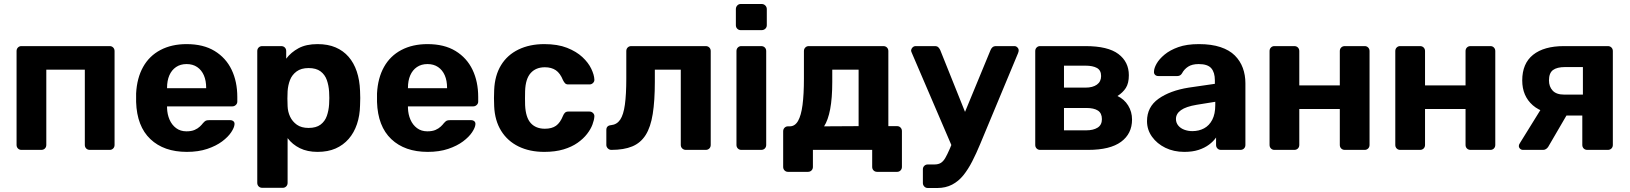

<svg xmlns="http://www.w3.org/2000/svg" viewBox="-20 -751 8167 962"><path d="M87 0Q77 0 70 -7Q63 -14 63 -25V-495Q63 -506 70 -513Q77 -520 87 -520H530Q540 -520 547 -513Q554 -506 554 -495V-25Q554 -14 547 -7Q540 0 530 0H430Q419 0 412 -7Q405 -14 405 -25V-402H212V-25Q212 -14 205 -7Q198 0 187 0Z M916 10Q801 10 733.5 -54Q666 -118 662 -240Q662 -248 662 -261.5Q662 -275 662 -283Q666 -360 697 -415.5Q728 -471 784 -500.5Q840 -530 915 -530Q999 -530 1055.5 -495.5Q1112 -461 1140.5 -401.5Q1169 -342 1169 -265V-242Q1169 -232 1161.5 -225Q1154 -218 1144 -218H817Q817 -217 817 -214.5Q817 -212 817 -210Q818 -178 829.5 -151.5Q841 -125 862.5 -109Q884 -93 914 -93Q939 -93 955 -100Q971 -107 981.5 -117Q992 -127 997 -134Q1006 -144 1011.5 -146.5Q1017 -149 1029 -149H1133Q1143 -149 1149.5 -143.5Q1156 -138 1155 -128Q1154 -112 1138.5 -88.5Q1123 -65 1093 -42.5Q1063 -20 1018.5 -5Q974 10 916 10ZM817 -309H1013V-311Q1013 -347 1001.5 -373.5Q990 -400 968 -415Q946 -430 915 -430Q884 -430 862 -415Q840 -400 828.5 -373.5Q817 -347 817 -311Z M1294 190Q1283 190 1276 183Q1269 176 1269 165V-495Q1269 -506 1276 -513Q1283 -520 1294 -520H1389Q1400 -520 1407 -513Q1414 -506 1414 -495V-457Q1438 -489 1476 -509.5Q1514 -530 1571 -530Q1623 -530 1661.5 -513.5Q1700 -497 1726.5 -466.5Q1753 -436 1767.5 -393Q1782 -350 1784 -296Q1785 -277 1785 -260Q1785 -243 1784 -223Q1783 -172 1768.5 -129Q1754 -86 1727 -55Q1700 -24 1661.5 -7Q1623 10 1571 10Q1520 10 1482.5 -8.5Q1445 -27 1421 -59V165Q1421 176 1414 183Q1407 190 1397 190ZM1526 -110Q1564 -110 1586 -126.5Q1608 -143 1617.5 -170Q1627 -197 1629 -229Q1631 -260 1629 -291Q1627 -323 1617.5 -350Q1608 -377 1586 -393.5Q1564 -410 1526 -410Q1489 -410 1466 -393Q1443 -376 1433 -350Q1423 -324 1421 -294Q1420 -276 1420 -257Q1420 -238 1421 -219Q1422 -191 1433.5 -166.5Q1445 -142 1467.5 -126Q1490 -110 1526 -110Z M2123 10Q2008 10 1940.5 -54Q1873 -118 1869 -240Q1869 -248 1869 -261.5Q1869 -275 1869 -283Q1873 -360 1904 -415.5Q1935 -471 1991 -500.5Q2047 -530 2122 -530Q2206 -530 2262.5 -495.5Q2319 -461 2347.5 -401.5Q2376 -342 2376 -265V-242Q2376 -232 2368.5 -225Q2361 -218 2351 -218H2024Q2024 -217 2024 -214.5Q2024 -212 2024 -210Q2025 -178 2036.5 -151.5Q2048 -125 2069.5 -109Q2091 -93 2121 -93Q2146 -93 2162 -100Q2178 -107 2188.5 -117Q2199 -127 2204 -134Q2213 -144 2218.5 -146.5Q2224 -149 2236 -149H2340Q2350 -149 2356.5 -143.5Q2363 -138 2362 -128Q2361 -112 2345.5 -88.5Q2330 -65 2300 -42.5Q2270 -20 2225.5 -5Q2181 10 2123 10ZM2024 -309H2220V-311Q2220 -347 2208.5 -373.5Q2197 -400 2175 -415Q2153 -430 2122 -430Q2091 -430 2069 -415Q2047 -400 2035.5 -373.5Q2024 -347 2024 -311Z M2707 10Q2634 10 2578.5 -17Q2523 -44 2491 -95.5Q2459 -147 2456 -219Q2455 -235 2455 -259.5Q2455 -284 2456 -300Q2459 -373 2490.5 -424.5Q2522 -476 2578 -503Q2634 -530 2707 -530Q2774 -530 2821 -511.5Q2868 -493 2898 -465Q2928 -437 2942.5 -406.5Q2957 -376 2958 -353Q2959 -343 2951.5 -335.5Q2944 -328 2934 -328H2827Q2817 -328 2811.5 -333.5Q2806 -339 2801 -349Q2787 -384 2765 -399Q2743 -414 2710 -414Q2665 -414 2639 -385Q2613 -356 2611 -295Q2610 -256 2611 -224Q2614 -162 2639.5 -134Q2665 -106 2710 -106Q2745 -106 2766 -121Q2787 -136 2801 -171Q2805 -181 2811 -186.5Q2817 -192 2827 -192H2934Q2944 -192 2951.5 -184.5Q2959 -177 2958 -167Q2957 -150 2948.5 -127Q2940 -104 2921.5 -80Q2903 -56 2874 -35.5Q2845 -15 2803.5 -2.5Q2762 10 2707 10Z M3043 0Q3033 0 3025.5 -7.5Q3018 -15 3018 -25V-100Q3018 -122 3042 -124Q3071 -127 3087.5 -151.5Q3104 -176 3111 -227Q3118 -278 3118 -358V-495Q3118 -506 3125 -513Q3132 -520 3143 -520H3516Q3527 -520 3534 -513Q3541 -506 3541 -495V-25Q3541 -14 3534 -7Q3527 0 3516 0H3416Q3406 0 3398.5 -7Q3391 -14 3391 -25V-402H3261V-341Q3261 -246 3250.5 -180Q3240 -114 3215 -74.5Q3190 -35 3148 -17.5Q3106 0 3043 0Z M3694 0Q3684 0 3677 -7Q3670 -14 3670 -25V-495Q3670 -506 3677 -513Q3684 -520 3694 -520H3794Q3805 -520 3812 -513Q3819 -506 3819 -495V-25Q3819 -14 3812 -7Q3805 0 3794 0ZM3691 -600Q3681 -600 3674 -607Q3667 -614 3667 -625V-705Q3667 -716 3674 -723.5Q3681 -731 3691 -731H3796Q3807 -731 3814.5 -723.5Q3822 -716 3822 -705V-625Q3822 -614 3814.5 -607Q3807 -600 3796 -600Z M3928 110Q3918 110 3911 103Q3904 96 3904 85V-93Q3904 -104 3911 -111Q3918 -118 3928 -118H3937Q3963 -118 3978.5 -145Q3994 -172 4001 -225Q4008 -278 4008 -358V-495Q4008 -506 4015 -513Q4022 -520 4032 -520H4406Q4417 -520 4424 -513Q4431 -506 4431 -495V-119H4475Q4485 -119 4492 -112Q4499 -105 4499 -94V85Q4499 96 4492 103Q4485 110 4475 110H4375Q4364 110 4357 103Q4350 96 4350 85V0H4053V85Q4053 96 4046 103Q4039 110 4028 110ZM4109 -118 4282 -119V-402H4150V-341Q4150 -259 4139.5 -204Q4129 -149 4109 -118Z M4629 191Q4618 191 4611 183.5Q4604 176 4604 166V97Q4604 87 4611 80Q4618 73 4629 73H4662Q4681 73 4693.5 65.5Q4706 58 4716 41Q4726 24 4739 -6L4943 -500Q4946 -508 4952.5 -514Q4959 -520 4971 -520H5063Q5071 -520 5077.5 -513.5Q5084 -507 5084 -499Q5084 -497 5083.5 -493.5Q5083 -490 5081 -485L4891 -29Q4872 17 4851.5 57Q4831 97 4807 127Q4783 157 4750.5 174Q4718 191 4676 191ZM4752 -12 4549 -485Q4545 -493 4545 -498Q4546 -507 4552.5 -513.5Q4559 -520 4568 -520H4664Q4676 -520 4682 -513.5Q4688 -507 4691 -500L4841 -126Z M5191 0Q5181 0 5174 -7Q5167 -14 5167 -25V-495Q5167 -506 5174 -513Q5181 -520 5191 -520H5419Q5531 -520 5583.5 -480.5Q5636 -441 5636 -374Q5636 -334 5621 -310.5Q5606 -287 5579 -270Q5613 -254 5632.5 -222.5Q5652 -191 5652 -152Q5652 -81 5597 -40.5Q5542 0 5432 0ZM5311 -98H5423Q5458 -98 5479.5 -111.5Q5501 -125 5501 -154Q5501 -184 5481 -197Q5461 -210 5423 -210H5311ZM5311 -312H5419Q5455 -312 5476 -327Q5497 -342 5497 -370Q5497 -399 5476 -410.5Q5455 -422 5419 -422H5311Z M5914 10Q5861 10 5819 -10.5Q5777 -31 5752 -66Q5727 -101 5727 -144Q5727 -215 5784.5 -256Q5842 -297 5936 -312L6067 -331V-349Q6067 -388 6049 -409Q6031 -430 5986 -430Q5953 -430 5933 -417Q5913 -404 5902 -383Q5894 -370 5879 -370H5784Q5773 -370 5767 -376.5Q5761 -383 5762 -392Q5762 -409 5775 -432Q5788 -455 5815 -477.5Q5842 -500 5884 -515Q5926 -530 5987 -530Q6050 -530 6095 -515Q6140 -500 6167 -473Q6194 -446 6207 -410.5Q6220 -375 6220 -334V-25Q6220 -14 6213 -7Q6206 0 6195 0H6097Q6087 0 6080 -7Q6073 -14 6073 -25V-62Q6060 -43 6038 -26.5Q6016 -10 5985.5 0Q5955 10 5914 10ZM5954 -94Q5987 -94 6013 -108Q6039 -122 6054 -151Q6069 -180 6069 -224V-241L5976 -226Q5922 -217 5897 -199Q5872 -181 5872 -155Q5872 -136 5883.5 -122Q5895 -108 5914 -101Q5933 -94 5954 -94Z M6365 0Q6355 0 6348 -7Q6341 -14 6341 -25V-495Q6341 -506 6348 -513Q6355 -520 6365 -520H6465Q6476 -520 6483 -513Q6490 -506 6490 -495V-323H6693V-495Q6693 -506 6700 -513Q6707 -520 6718 -520H6818Q6828 -520 6835 -513Q6842 -506 6842 -495V-25Q6842 -14 6835 -7Q6828 0 6818 0H6718Q6707 0 6700 -7Q6693 -14 6693 -25V-205H6490V-25Q6490 -14 6483 -7Q6476 0 6465 0Z M6995 0Q6985 0 6978 -7Q6971 -14 6971 -25V-495Q6971 -506 6978 -513Q6985 -520 6995 -520H7095Q7106 -520 7113 -513Q7120 -506 7120 -495V-323H7323V-495Q7323 -506 7330 -513Q7337 -520 7348 -520H7448Q7458 -520 7465 -513Q7472 -506 7472 -495V-25Q7472 -14 7465 -7Q7458 0 7448 0H7348Q7337 0 7330 -7Q7323 -14 7323 -25V-205H7120V-25Q7120 -14 7113 -7Q7106 0 7095 0Z M7933 0Q7922 0 7915 -7Q7908 -14 7908 -25V-172H7817V-177Q7713 -177 7660 -223.5Q7607 -270 7607 -348Q7607 -433 7661.5 -476.5Q7716 -520 7816 -520H8036Q8047 -520 8054 -513Q8061 -506 8061 -495V-25Q8061 -14 8054 -7Q8047 0 8036 0ZM7611 0Q7602 0 7596 -6Q7590 -12 7590 -20Q7590 -23 7591.5 -27Q7593 -31 7596 -35L7705 -211L7839 -190L7737 -15Q7733 -9 7726.5 -4.5Q7720 0 7712 0ZM7817 -277H7911V-415H7822Q7781 -415 7761 -400Q7741 -385 7741 -348Q7741 -317 7759.5 -297Q7778 -277 7817 -277Z"/></svg>

Font: Rubik SemiBold
Style: Regular
Weight: 600
Designer: Hubert and Fischer
Foundry: Hubert and Fischer
Version: Version 2.300;gftools[0.9.30]